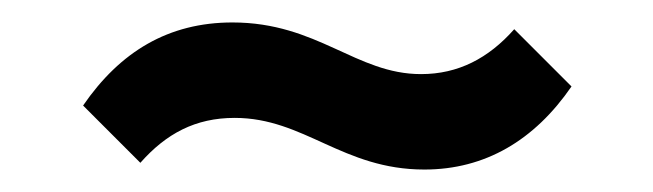

<svg xmlns="http://www.w3.org/2000/svg" viewBox="-20 -429 582 171"><path d="M358 -278C412 -278 456 -304 489 -352L438 -403C415 -377 388 -363 355 -363C297 -363 263 -409 187 -409C130 -409 87 -383 54 -335L105 -284C128 -310 154 -324 189 -324C251 -324 285 -278 358 -278Z"/></svg>

Font: Outfit
Style: Regular
Weight: 400
Designer: Rodrigo Fuenzalida
Foundry: fragTYPE
Version: Version 1.100;gftools[0.9.27]